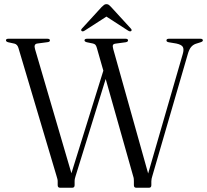

<svg xmlns="http://www.w3.org/2000/svg" viewBox="-20 -882 974 902"><path d="M762 -692Q762 -700 773.5 -700H921.5Q933 -700 933 -692Q933 -687 922.5 -683.5L899 -676Q886.5 -671.5 877.5 -660.8Q868.5 -650 862 -627L695.5 -54.5Q693.5 -48 692.2 -42.2Q691 -36.5 691 -30V-12Q691 0 680 0H620Q609 0 609 -12V-30Q609 -36.5 608.5 -42Q608 -47.5 605 -56.5L476.5 -511L335 -54.5Q333 -48.5 331.8 -42.8Q330.5 -37 330.5 -30V-12Q330.5 0 319 0H262.5Q251 0 251 -12V-30Q251 -36.5 249.5 -41.5Q248 -46.5 245.5 -55.5L66.5 -657Q61.5 -673.5 48 -677L18.5 -683.5Q8 -686.5 8 -692.5Q8 -700 19.5 -700H202.5Q214.5 -700 214.5 -692Q214.5 -685.5 204 -684L155 -677.5Q137.5 -675 144.5 -651.5L315.5 -68L465.5 -550L435 -657Q432 -667.5 428.2 -671.5Q424.5 -675.5 417 -677.5L388 -683.5Q377 -686.5 377 -692Q377 -700 389 -700H570Q581.5 -700 581.5 -692Q581.5 -685.5 570.5 -683.5L522.5 -677Q512.5 -675.5 510.5 -670Q508.5 -664.5 512 -651.5L676 -67L838.5 -628Q845 -650 839.2 -661Q833.5 -672 808.5 -677.5L772.5 -683.5Q762 -685.5 762 -692ZM596 -736Q591 -732.5 582 -738L480 -804L377.5 -738Q369 -732.5 364 -736Q358 -740.5 365 -748L457 -848.5Q463.5 -855 468.5 -858.8Q473.5 -862.5 480 -862.5Q487 -862.5 491.8 -858.8Q496.5 -855 502.5 -848.5L594.5 -748Q601.5 -740.5 596 -736Z"/></svg>

Font: Fraunces 72pt S000 Light
Style: Regular
Weight: 300
Version: Version 1.000; ttfautohint (v1.8.3)